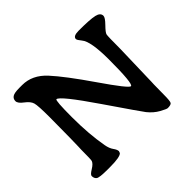

<svg xmlns="http://www.w3.org/2000/svg" viewBox="-153 -872 1068 1068"><g transform="rotate(-45 381.5 -338.0)"><path d="M616.2 -8.3Q607.9 -8.3 574.7 -26.6Q541.5 -44.9 514.6 -78.1Q503.4 -91.8 370.1 -286.6Q236.8 -481.4 212.9 -481.4Q203.1 -481.4 203.1 -348.9Q203.1 -216.3 222.2 -110.4Q227.5 -80.6 241 -62Q254.4 -43.5 254.4 -31.2L250.5 -20Q236.3 -3.4 156.7 -3.4H135.7Q72.8 -3.4 61 -12.7Q49.3 -22 49.3 -40.5Q49.3 -50.8 76.4 -67.1Q103.5 -83.5 108.9 -99.6Q111.8 -108.4 111.8 -186.5L112.8 -210L114.3 -280.3Q115.7 -350.1 115.7 -439.2Q115.7 -528.3 109.1 -551Q102.5 -573.7 73.2 -595.5Q43.9 -617.2 43.9 -635Q43.9 -652.8 57.9 -662.4Q71.8 -671.9 111.8 -671.9H133.8Q212.9 -671.9 274.4 -605Q335.9 -538.1 438.7 -388.7Q541.5 -239.3 557.1 -239.3Q575.7 -239.3 575.7 -431.6Q575.7 -574.7 543.9 -611.8Q525.9 -633.3 525.9 -641.6Q525.9 -663.6 570.3 -663.6Q659.2 -663.6 692.6 -656Q726.1 -648.4 726.1 -624.5Q726.1 -610.4 697 -580.8Q668 -551.3 665 -539.3Q662.1 -527.3 662.1 -425.8L655.8 -199.2L655.3 -177.7L654.3 -156.2Q653.3 -128.4 653.3 -77.4Q653.3 -26.4 647.2 -17.3Q641.1 -8.3 616.2 -8.3Z"/></g></svg>

Font: Averia Serif Libre
Style: Bold
Weight: 700
Version: Version 1.002